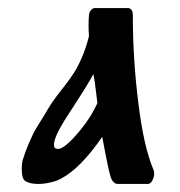

<svg xmlns="http://www.w3.org/2000/svg" viewBox="-20 -457 447 477"><path d="M297 -437Q310 -437 310 -419Q310 -308 324 -199Q337 -93 361 -36Q363 -32 363 -26Q363 -17 358.5 -8.5Q354 0 347 0H273Q261 0 255 -17Q250 -31 234 -117Q180 -39 133 -14Q123 -8 106.5 -4Q90 0 75 0Q55 0 43 -7Q34 -13 34 -37Q34 -49 36 -58Q43 -81 51 -99.5Q59 -118 63 -126Q67 -134 80.5 -155.5Q94 -177 99 -186Q110 -205 133 -234Q156 -263 168 -283Q190 -322 201 -367Q200 -382 200 -395Q200 -408 201 -419Q201 -425 205.5 -431Q210 -437 216 -437ZM114 -97Q114 -87 124 -87Q141 -87 179 -133Q207 -167 222 -201Q215 -260 212 -273Q201 -251 148 -170Q114 -118 114 -97Z"/></svg>

Font: Triodion Unicode
Style: Normal
Weight: 400
Version: Version 1.1